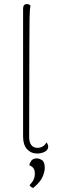

<svg xmlns="http://www.w3.org/2000/svg" viewBox="-20 -748 290 948"><path d="M164 10Q133 10 113.5 -11.5Q94 -33 94 -73V-706Q94 -717 99 -722.5Q104 -728 113 -728Q120 -728 124 -725.5Q128 -723 131 -720Q127 -709 126 -661.5Q125 -614 125 -524L124 -71Q124 -46 134.5 -32Q145 -18 165 -18Q179 -18 191 -25Q203 -32 209 -45Q214 -39 216 -34Q218 -29 218 -24Q218 -8 201.5 1Q185 10 164 10ZM144 180Q137 178 132.5 174Q128 170 126 166Q140 152 146 138.5Q152 125 152 109Q152 96 148.5 88.5Q145 81 139 76Q133 71 125 68Q125 60 133.5 47Q142 34 162 34Q173 34 187 42.5Q201 51 201 81Q201 100 190 125.5Q179 151 144 180Z"/></svg>

Font: Arima Thin
Style: Regular
Weight: 100
Designer: Joana Correia and Natanael Gama
Foundry: NDISCOVER
Version: Version 1.101;gftools[0.9.23]